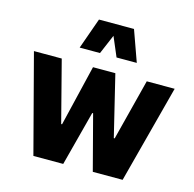

<svg xmlns="http://www.w3.org/2000/svg" viewBox="-114 -913 1040 1029"><g transform="rotate(15 406.0 -398.5)"><path d="M565.9 -625H453.6L407.7 -732.9L361.8 -625H249L310.1 -796.9H504.4ZM556.2 -203.6 643.1 -543.5H797.9L654.8 0H489.3L409.7 -303.7H404.8L325.2 0H159.7L17.1 -543.5H171.4L259.3 -203.6H264.2L345.2 -542H469.2L551.3 -203.6Z"/></g></svg>

Font: Estedad-FD ExtraBold
Style: Regular
Weight: 800
Designer: Amin Abedi
Version: Version 7.3